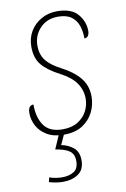

<svg xmlns="http://www.w3.org/2000/svg" viewBox="-87 -599 572 871"><g transform="rotate(-10 199.5 -163.5)"><path d="M173 10Q126 10 95 -8.5Q64 -27 49.5 -55.5Q35 -84 35 -113Q35 -149 60 -149Q60 -88 86 -51.5Q112 -15 172 -15Q214 -15 242 -32.5Q270 -50 284 -77Q298 -104 298 -134Q298 -173 276 -205.5Q254 -238 204 -264Q148 -293 122 -324.5Q96 -356 96 -408Q96 -448 114.5 -479Q133 -510 165.5 -528.5Q198 -547 238 -547Q304 -547 333.5 -512.5Q363 -478 363 -434Q363 -422 357.5 -413Q352 -404 340 -404Q340 -436 331 -462.5Q322 -489 300 -505.5Q278 -522 238 -522Q187 -522 155.5 -488.5Q124 -455 124 -408Q124 -368 145 -340.5Q166 -313 213 -289Q266 -262 296 -226Q326 -190 326 -139Q326 -101 309 -67Q292 -33 258.5 -11.5Q225 10 173 10ZM132 220Q102 220 68 210L73 189Q87 194 102 196.5Q117 199 132 199Q164 199 185.5 185.5Q207 172 207 137Q207 105 186.5 90.5Q166 76 122 69L156 -9H181L152 54Q185 61 208 80Q231 99 231 138Q231 181 202.5 200.5Q174 220 132 220Z"/></g></svg>

Font: Noto Serif Thin
Style: Italic
Weight: 100
Italic angle: -12°
Designer: Monotype Design Team
Foundry: Monotype Imaging Inc.
Version: Version 2.014; ttfautohint (v1.8.4.7-5d5b)